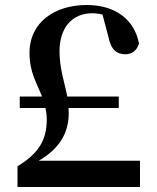

<svg xmlns="http://www.w3.org/2000/svg" viewBox="-20 -748 629 768"><path d="M50 0H540V-105H135C215 -152 255 -213 255 -296L254 -316H455V-362H249C238 -421 218 -473 218 -543C218 -635 267 -695 349 -695C363 -695 376 -693 390 -690L413 -603C424 -546 449 -531 482 -531C506 -531 527 -544 536 -574C518 -669 442 -728 327 -728C200 -728 98 -660 98 -536C98 -458 128 -414 148 -362H59V-316H162C165 -302 167 -286 167 -269C167 -187 133 -133 50 -83Z"/></svg>

Font: Noto Serif CJK KR
Style: Bold
Weight: 700
Designer: Ryoko NISHIZUKA 西塚涼子 (kana & ideographs); Frank Grießhammer (Latin, Greek & Cyrillic); Wenlong ZHANG 张文龙 (bopomofo); San
Foundry: Adobe
Version: Version 2.001;hotconv 1.1.0;makeotfexe 2.6.0